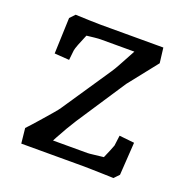

<svg xmlns="http://www.w3.org/2000/svg" viewBox="-97 -589 668 683"><g transform="rotate(20 237.0 -247.0)"><path d="M402 3Q403 3 389 2.5Q375 2 354.5 1.5Q334 1 316 0.5Q298 0 290 0H52L46 -57Q64 -76 84 -99Q104 -122 120.5 -141Q137 -160 142 -168L266 -352Q273 -362 284.5 -383Q296 -404 309.5 -429Q323 -454 334 -474L351 -445H191Q183 -445 168.5 -443.5Q154 -442 137.5 -440Q121 -438 106 -436L152 -471Q145 -455 136.5 -435.5Q128 -416 121.5 -399Q115 -382 114 -375L110 -338L54 -342L59 -478L77 -497Q101 -496 128.5 -495Q156 -494 172 -494H410L417 -437L330 -327L208 -142Q197 -125 185 -104.5Q173 -84 161.5 -62.5Q150 -41 139 -20L123 -49H285Q291 -49 307 -51Q323 -53 342 -55Q361 -57 376 -58L330 -24Q337 -38 344.5 -55Q352 -72 358 -86.5Q364 -101 366 -107L371 -146L428 -140L420 -16Z"/></g></svg>

Font: Andada Pro
Style: Regular
Weight: 400
Designer: Carolina Giovagnoli
Foundry: Huerta Tipografica
Version: Version 3.003